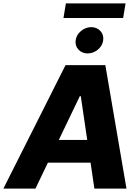

<svg xmlns="http://www.w3.org/2000/svg" viewBox="-56 -1111 820 1131"><path d="M152.8 0H-36.1L330.1 -727.5H564.5L689 0H500L419.9 -544.4H414.1ZM175.8 -286.6H570.8L547.9 -152.8H152.3ZM460.4 -796.4Q426.8 -796.4 406 -819.1Q385.3 -841.8 389.6 -873.5Q394 -905.8 420.9 -928.2Q447.8 -950.7 481.4 -951.2Q515.1 -950.7 535.6 -928.2Q556.2 -905.8 551.8 -873.5Q547.9 -841.8 521 -819.1Q494.1 -796.4 460.4 -796.4ZM683.6 -1090.8 669.4 -1004.9H317.9L332 -1090.8Z"/></svg>

Font: Inter Tight ExtraBold
Style: Italic
Weight: 800
Italic angle: -9.39999°
Designer: Rasmus Andersson
Foundry: rsms
Version: Version 3.004